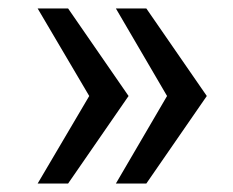

<svg xmlns="http://www.w3.org/2000/svg" viewBox="-20 -530 552 454"><path d="M69 -96 191 -303 69 -510H141L284 -303L141 -96ZM254 -96 375 -303 254 -510H326L469 -303L326 -96Z"/></svg>

Font: Saira SemiExpanded Medium
Style: Regular
Weight: 500
Width: 6
Designer: Hector Gatti with collaboration of the Omnibus-Type team
Foundry: Omnibus-Type
Version: Version 1.101